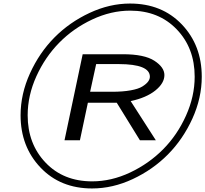

<svg xmlns="http://www.w3.org/2000/svg" viewBox="-20 -792 1159 1084"><path d="M96.2 -141.1Q96.2 -261.2 149.2 -377.7Q202.1 -494.1 287.1 -580.1Q372.1 -666 485.6 -719Q599.1 -772 713.9 -772Q894 -772 1006.6 -654.1Q1119.1 -536.1 1119.1 -358.9Q1119.1 -238.8 1066.2 -122.3Q1013.2 -5.9 928 80.1Q842.8 166 729.5 219Q616.2 272 500 272Q320.8 272 208.5 153.8Q96.2 35.6 96.2 -141.1ZM136.2 -141.1Q136.2 20 237.1 126Q337.9 231.9 500 231.9Q608.9 231.9 714.8 181.9Q820.8 131.8 900.9 51Q981 -29.8 1030 -138.9Q1079.1 -248 1079.1 -358.9Q1079.1 -521 977.5 -626.5Q876 -731.9 714.8 -731.9Q606.9 -731.9 500.5 -681.9Q394 -631.8 314.5 -551Q234.9 -470.2 185.5 -361.6Q136.2 -252.9 136.2 -141.1ZM344.2 0 446.8 -485.8H673.8Q794.9 -485.8 851.6 -449Q908.2 -412.1 908.2 -368.2Q908.2 -322.3 857.2 -281.2Q806.2 -240.2 717.8 -221.2L859.9 0H770L639.2 -211.9H476.1L431.2 0ZM488.8 -273.9H612.8Q673.8 -273.9 718 -282Q762.2 -290 784.2 -304Q806.2 -317.9 816.2 -331.5Q826.2 -345.2 826.2 -358.9Q826.2 -429.7 650.9 -430.2H522.9Z"/></svg>

Font: CMU Sans Serif
Style: Oblique
Weight: 500
Italic angle: -12°
Version: Version 0.7.0